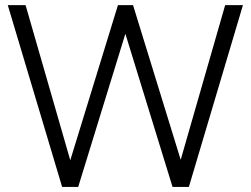

<svg xmlns="http://www.w3.org/2000/svg" viewBox="-20 -739 991 759"><path d="M81.1 -718.8 257.8 -105.5 446.3 -718.8H505.9L694.3 -107.4L870.1 -718.8H940.4L726.6 0H662.1L475.6 -605.5L289.1 0H225.6L10.7 -718.8Z"/></svg>

Font: Min Sans Light
Style: Regular
Weight: 300
Designer: Jinseong-Kim, NotoSansCJK, Nunito
Foundry: Jinseong-Kim
Version: Version 1.400;Glyphs 3.1.2 (3151)